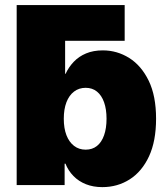

<svg xmlns="http://www.w3.org/2000/svg" viewBox="-20 -748 679 776"><path d="M145.5 -583 47.4 -727.5H483.9V-583ZM393.6 8.3Q356.9 8.3 327.4 -3.4Q297.9 -15.1 276.9 -36.6Q255.9 -58.1 244.6 -86.4H241.2V0H47.4V-727.5H243.2V-449.7H245.1Q257.8 -477.1 278.3 -498.5Q298.8 -520 328.1 -532.2Q357.4 -544.4 395.5 -544.4Q453.1 -544.4 502.2 -513.7Q551.3 -482.9 581.1 -421.6Q610.8 -360.4 610.8 -268.1Q610.8 -177.7 582.3 -116.2Q553.7 -54.7 504.4 -23.2Q455.1 8.3 393.6 8.3ZM326.2 -143.1Q353 -143.1 371.8 -158Q390.6 -172.9 400.6 -201.2Q410.6 -229.5 410.6 -268.1Q410.6 -306.6 400.6 -334.7Q390.6 -362.8 371.8 -377.9Q353 -393.1 326.2 -393.1Q299.3 -393.1 279.3 -377.9Q259.3 -362.8 248.5 -334.7Q237.8 -306.6 237.8 -268.1Q237.8 -229.5 248.5 -201.7Q259.3 -173.8 279.3 -158.4Q299.3 -143.1 326.2 -143.1Z"/></svg>

Font: Inter 20pt Black
Style: Regular
Weight: 900
Version: Version 4.001;git-66647c0bb